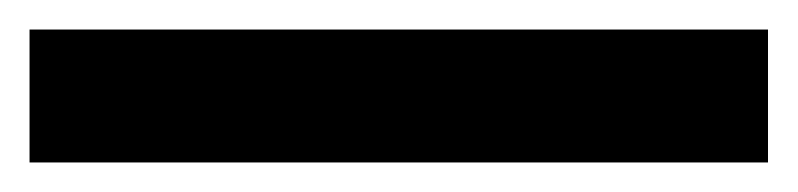

<svg xmlns="http://www.w3.org/2000/svg" viewBox="-20 -20 540 130"><path d="M0 0H500V90H0Z"/></svg>

Font: mBank
Style: Bold
Weight: 700
Designer: Julieta Ulanovsky
Foundry: Julieta Ulanovsky
Version: Version 7.200